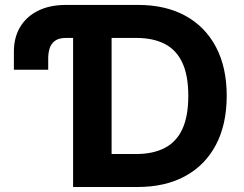

<svg xmlns="http://www.w3.org/2000/svg" viewBox="-20 -747 976 767"><path d="M35.5 -468.4V-539.8Q35.2 -596.9 60.4 -639Q85.6 -681.1 132.3 -704.2Q179 -727.3 243.6 -727.3H349.4V-595.5H244Q214.5 -595.5 198.9 -583.5Q183.2 -571.4 177.7 -552Q172.2 -532.7 172.6 -510.7V-468.4ZM529.8 0H272V-727.3H532Q641.7 -727.3 720.9 -683.8Q800.1 -640.3 842.9 -558.9Q885.7 -477.6 885.7 -364.3Q885.7 -250.7 842.9 -169Q800.1 -87.4 720.3 -43.7Q640.6 0 529.8 0ZM425.8 -131.7H523.4Q591.6 -131.7 638.3 -156.1Q685 -180.4 708.6 -231.7Q732.2 -283 732.2 -364.3Q732.2 -445 708.6 -496.1Q685 -547.2 638.5 -571.4Q592 -595.5 523.8 -595.5H425.8Z"/></svg>

Font: InterMG
Style: Bold
Weight: 700
Designer: Rasmus Andersson
Foundry: rsms
Version: Version 3.019;December 26, 2023;FontCreator 15.0.0.2955 64-b